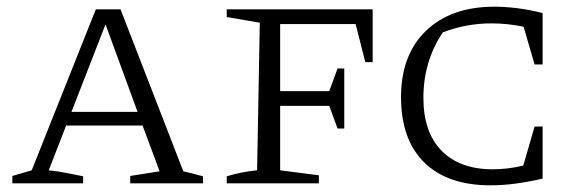

<svg xmlns="http://www.w3.org/2000/svg" viewBox="-20 -549 1744 575"><path d="M529 -36Q545 -32 554 -30Q563 -28 588 -21V0H370V-22L458 -36L407 -173H178L126 -39Q155 -36 179 -31Q203 -26 229 -21V0H17V-22L75 -39L267 -521H341ZM194 -214H392L296 -476Z M1096 -521V-363H1074L1045 -477H819V-276H966L991 -344H1011V-164H991L966 -232H819V-39L935 -24V0H659V-21Q682 -28 705 -32.5Q728 -37 750 -39L758 -481L659 -498V-521Z M1449 6Q1320 6 1250.5 -62.5Q1181 -131 1181 -258Q1181 -385 1256 -457Q1331 -529 1461 -529Q1492 -529 1528.5 -524.5Q1565 -520 1605 -510V-356H1581L1548 -469Q1499 -479 1452 -479Q1376 -479 1306 -452Q1248 -365 1248 -256Q1248 -153 1302.5 -97.5Q1357 -42 1456 -42Q1476 -42 1498.5 -44.5Q1521 -47 1547 -53L1581 -170H1605V-14Q1561 -4 1523 1Q1485 6 1449 6Z"/></svg>

Font: Piazzolla SC Light
Style: Regular
Weight: 300
Designer: Juan Pablo del Peral
Foundry: Huerta Tipografica
Version: Version 1.330